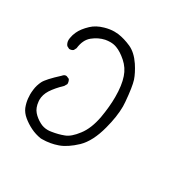

<svg xmlns="http://www.w3.org/2000/svg" viewBox="-117 -333 734 732"><g transform="rotate(30 250.0 32.5)"><path d="M115.7 23.9Q114.3 23.4 112.3 23.4Q104.5 23.4 98.1 31.2Q98.1 31.2 97.7 31.7Q51.3 74.2 42 93Q32.7 111.8 30.3 132.3Q28.8 144 28.8 153.8Q28.8 163.6 29.8 171.4Q31.7 189.5 38.6 207.5Q45.9 225.1 63.2 239.5Q80.6 253.9 101.8 264.4Q123 274.9 147.9 278.8Q150.4 278.8 153.3 278.8Q188.5 278.8 220.9 267.3Q253.4 255.9 289.6 221.7Q325.2 187 343.3 117.7Q358.4 61 358.4 16.6Q358.4 6.3 357.4 -3.4Q352.1 -66.9 343.8 -92.8Q335.4 -117.7 315.9 -147.5Q292 -183.1 262.7 -196.3Q232.9 -209.5 205.1 -213.4Q196.8 -214.4 188 -214.4Q168 -214.4 146 -208Q114.7 -199.2 95.2 -180.7Q71.3 -158.2 61.5 -136.7Q55.2 -123.5 52.7 -108.4Q51.8 -104 51.8 -99.6Q51.8 -86.4 59.6 -76.7L70.8 -70.8Q71.3 -70.8 72.3 -70.8Q82 -70.8 88.4 -76.2L94.2 -87.4Q98.6 -126.5 122.1 -145.3Q145.5 -164.1 172.9 -169.9Q184.1 -171.9 194.3 -171.9Q209.5 -171.9 222.2 -167Q243.7 -159.2 268.1 -137.7Q293 -115.7 303.2 -85Q314.9 -51.3 314.9 0Q314.9 42.5 306.2 92.8Q295.9 148.4 270.5 181.2Q245.1 214.8 221.7 223.1Q199.2 231.9 170.9 236.3Q162.6 237.8 154.8 237.8Q135.7 237.8 119.6 229Q99.6 218.3 86.4 203.1Q72.8 187.5 70.3 161.1Q69.8 157.2 69.8 153.8Q69.8 131.3 83.5 109.4Q99.1 85.4 125.5 60.5L132.3 48.3Q132.3 47.9 132.3 46.9Q132.3 37.1 127 28.8Z"/></g></svg>

Font: Bakudai
Style: Light
Weight: 300
Version: Version 1.48